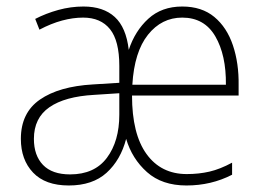

<svg xmlns="http://www.w3.org/2000/svg" viewBox="-20 -559 806 589"><path d="M539 -539Q599 -539 637.5 -507Q676 -475 694.5 -420Q713 -365 712 -298V-266H385Q385 -148 429.5 -86.5Q474 -25 553 -25Q590 -25 622.5 -32.5Q655 -40 692 -60V-23Q628 10 552 10Q477 10 431 -31Q385 -72 367 -133Q350 -68 307 -29Q264 10 191 10Q119 10 81.5 -29.5Q44 -69 44 -133Q44 -213 102.5 -253.5Q161 -294 265 -300L346 -305V-357Q346 -434 317.5 -469.5Q289 -505 235 -505Q204 -505 170.5 -496Q137 -487 101 -468L88 -501Q121 -518 159 -528.5Q197 -539 236 -539Q297 -539 332 -507Q367 -475 375 -406Q394 -464 435 -501.5Q476 -539 539 -539ZM539 -505Q476 -505 434 -452.5Q392 -400 386 -299H673Q674 -390 640.5 -447.5Q607 -505 539 -505ZM269 -268Q179 -263 131.5 -230Q84 -197 84 -133Q84 -82 112 -53Q140 -24 195 -24Q270 -24 308 -75Q346 -126 346 -207V-273Z"/></svg>

Font: Noto Sans Georgian SemiCondensed ExtraLight
Style: Regular
Weight: 200
Width: 4
Designer: Monotype Design Team, Akaki Razmadze
Foundry: Google LLC
Version: Version 2.005; ttfautohint (v1.8.4.7-5d5b)